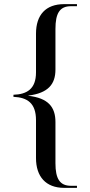

<svg xmlns="http://www.w3.org/2000/svg" viewBox="-20 -780 436 928"><path d="M290 128H352V118H323C269 118 248 84 248 9V-190C248 -263 213 -306 117 -317V-318C213 -330 248 -373 248 -444V-640C248 -715 268 -750 323 -750H352V-760H290C201 -760 154 -708 154 -617V-430C154 -349 109 -324 45 -322V-312C112 -309 154 -282 154 -199V-16C154 73 201 128 290 128Z"/></svg>

Font: Noto Serif Display SemiCondensed
Style: Regular
Weight: 400
Width: 4
Designer: Monotype Design Team
Foundry: Monotype Imaging Inc.
Version: Version 2.009